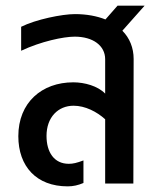

<svg xmlns="http://www.w3.org/2000/svg" viewBox="-20 -651 571 681"><path d="M220 10C240 10 257 6 276 -2V-82C252 -73 239 -70 224 -70C172 -70 145 -111 145 -169C145 -235 186 -276 241 -276C282 -276 323 -255 353 -228V0H453L454 -442C454 -481 440 -516 414 -542L493 -631H397L354 -582C324 -594 287 -601 246 -601C200 -601 107 -582 55 -556V-471C125 -504 205 -521 245 -521C310 -521 353 -489 353 -441V-319C327 -346 280 -359 240 -359C128 -359 45 -287 45 -168C45 -61 109 10 220 10Z"/></svg>

Font: Vanilla Cream DemiBold
Style: Regular
Weight: 600
Designer: Jeremy Tribby, Jinavaṁso
Foundry: Tribby Type
Version: Version 1.422;Glyphs 3.1.2 (3151)